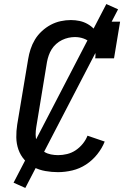

<svg xmlns="http://www.w3.org/2000/svg" viewBox="-20 -842 640 948"><path d="M266 8Q235 8 204 2.5Q173 -3 147 -16.5Q121 -30 101 -52.5Q81 -75 71 -103.5Q61 -132 60.5 -163.5Q60 -195 65 -227L119 -550Q123 -575 131 -599.5Q139 -624 152.5 -646.5Q166 -669 186.5 -688Q207 -707 230.5 -719.5Q254 -732 279.5 -737.5Q305 -743 330 -743Q352 -743 373 -738.5Q394 -734 412.5 -723.5Q431 -713 445.5 -697.5Q460 -682 469 -664L480 -735H573L543 -554H450Q454 -576 447.5 -596.5Q441 -617 426.5 -631Q412 -645 392 -652Q372 -659 350 -659Q334 -659 318 -655.5Q302 -652 286.5 -644.5Q271 -637 257.5 -625Q244 -613 235 -598.5Q226 -584 220.5 -568Q215 -552 212 -536L159 -214Q156 -196 156 -178Q156 -160 161 -143.5Q166 -127 176 -113.5Q186 -100 200 -91.5Q214 -83 231.5 -79.5Q249 -76 267 -76Q289 -76 311.5 -81.5Q334 -87 353.5 -100Q373 -113 388.5 -132Q404 -151 412 -172L497 -143Q484 -110 460 -80Q436 -50 404.5 -29.5Q373 -9 337 -0.5Q301 8 266 8ZM105 86 47 60 505 -822 563 -796Z"/></svg>

Font: Iosevka Etoile Medium
Style: Italic
Weight: 500
Italic angle: -9°
Designer: Belleve Invis
Foundry: Belleve Invis
Version: Version 22.1.2; ttfautohint (v1.8.4)